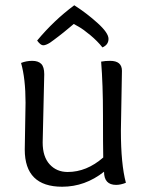

<svg xmlns="http://www.w3.org/2000/svg" viewBox="-20 -699 558 729"><path d="M262 -679Q309 -649 350.5 -611.5Q392 -574 392 -551.5Q392 -529 369 -519Q350 -543 323 -565.5Q296 -588 278 -598L260 -608Q254 -603 241.5 -592.5Q229 -582 221.5 -576Q214 -570 203 -561.5Q192 -553 184.5 -547.5Q177 -542 170 -537Q154 -527 144 -527Q134 -527 121 -545Q185 -622 262 -679ZM443 -430 439 -203Q439 -76 458 -5Q438 3 421 3Q375 3 375 -47Q303 10 216 10Q74 10 74 -131L77 -309Q77 -400 60 -460Q80 -468 102.5 -468Q125 -468 136.5 -456.5Q148 -445 148 -417L142 -158Q142 -104 168.5 -75Q195 -46 237 -46Q309 -46 372 -101Q371 -144 371 -261Q371 -378 364 -465Q380 -468 398 -468Q443 -468 443 -430Z"/></svg>

Font: Overlock
Style: Regular
Weight: 400
Designer: Dario Muhafara
Foundry: Dario Manuel Muhafara
Version: Version 1.002